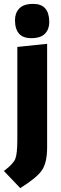

<svg xmlns="http://www.w3.org/2000/svg" viewBox="-40 -765 311 986"><path d="M202 -9Q202 70 175.5 109Q149 148 64 201L-20 113Q28 77 38.5 51Q49 25 49 -49V-524L202 -540ZM120 -569Q37 -569 37 -662Q37 -698 59 -721.5Q81 -745 131 -745Q213 -745 213 -651Q213 -615 191 -592Q169 -569 120 -569Z"/></svg>

Font: Magra
Style: Bold
Weight: 600
Designer: Viviana Monsalve
Foundry: Viviana Monsalve
Version: Version 1.001